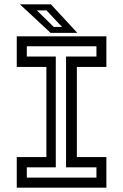

<svg xmlns="http://www.w3.org/2000/svg" viewBox="-20 -868 570 888"><path d="M57.5 0V-141.5H194.5V-558.5H57.5V-700H472V-558.5H335.5V-141.5H472V0ZM104 -46.5H426V-94H285.5V-606.5H426V-654H104V-606.5H238V-94H104ZM337.5 -716H214L72 -848H215.5ZM267 -743.5 195 -820H150.5L228.5 -743.5Z"/></svg>

Font: Tourney Thin Medium
Style: Regular
Weight: 500
Version: Version 1.015